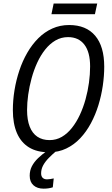

<svg xmlns="http://www.w3.org/2000/svg" viewBox="-20 -869 645 1108"><path d="M262.2 9.8Q193.4 9.8 147.2 -18.6Q101.1 -46.9 77.6 -101.3Q54.2 -155.8 54.2 -233.4Q54.2 -290.5 63.7 -348.6Q73.2 -406.7 91.6 -461.9Q109.9 -517.1 137.5 -564.7Q165 -612.3 200.9 -648.2Q236.8 -684.1 281.5 -704.3Q326.2 -724.6 378.9 -724.6Q477.1 -724.6 529.3 -662.8Q581.5 -601.1 581.5 -483.9Q581.5 -431.2 573.2 -374.3Q564.9 -317.4 547.9 -262Q530.8 -206.5 504.6 -157.7Q478.5 -108.9 443.1 -71.3Q407.7 -33.7 362.5 -12Q317.4 9.8 262.2 9.8ZM266.1 -60.5Q304.7 -60.5 336.9 -79.3Q369.1 -98.1 395 -130.9Q420.9 -163.6 440.7 -205.8Q460.4 -248 473.6 -295.7Q486.8 -343.3 493.4 -391.8Q500 -440.4 500 -485.4Q500 -568.4 466.8 -611.6Q433.6 -654.8 372.6 -654.8Q333 -654.8 300 -635.5Q267.1 -616.2 240.7 -583Q214.4 -549.8 194.8 -507.3Q175.3 -464.8 162.4 -417.5Q149.4 -370.1 142.8 -323Q136.2 -275.9 136.2 -233.9Q136.2 -177.2 151.4 -138.4Q166.5 -99.6 195.6 -80.1Q224.6 -60.5 266.1 -60.5ZM276.9 -787.1 289.6 -848.6H541L527.8 -787.1ZM231.4 219.7Q194.8 219.7 173.1 200.2Q151.4 180.7 151.4 145Q151.4 115.2 163.8 90.8Q176.3 66.4 199.5 43.9Q222.7 21.5 254.9 -1L307.6 0Q282.7 21 262 42Q241.2 63 229.2 85Q217.3 106.9 217.3 131.3Q217.3 148.4 226.3 157.2Q235.4 166 251.5 166Q260.7 166 270.5 164.3Q280.3 162.6 290 160.6L284.7 211.9Q272.9 215.8 259.3 217.8Q245.6 219.7 231.4 219.7Z"/></svg>

Font: Open Sans SemiCondensed
Style: Italic
Weight: 400
Width: 4
Italic angle: -12°
Designer: Monotype Design Team
Foundry: Monotype Imaging Inc.
Version: Version 3.000